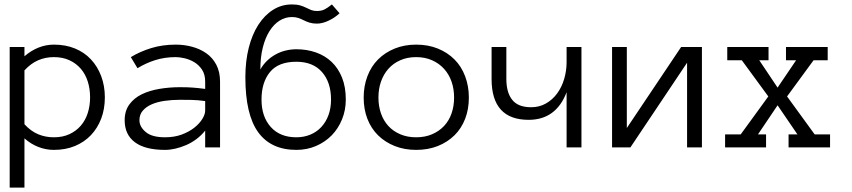

<svg xmlns="http://www.w3.org/2000/svg" viewBox="-20 -668 3861 870"><path d="M455.1 -227.1Q455.1 -173.8 438.5 -130.4Q421.9 -86.9 391.8 -55.4Q361.8 -23.9 319.3 -6.3Q276.9 11.2 224.1 11.2Q188 11.2 154.1 -2Q120.1 -15.1 90.8 -41V182.1H23.9V-455.1H90.8V-413.1Q152.8 -465.8 224.1 -465.8Q276.9 -465.8 319.3 -448.5Q361.8 -431.2 391.8 -399.2Q421.9 -367.2 438.5 -323Q455.1 -278.8 455.1 -227.1ZM388.2 -227.1Q388.2 -265.1 377.7 -298.6Q367.2 -332 346.2 -356.4Q325.2 -380.9 294.7 -395Q264.2 -409.2 224.1 -409.2Q186 -409.2 153.1 -395Q120.1 -380.9 90.8 -349.1V-105Q120.1 -73.2 153.1 -59.6Q186 -45.9 224.1 -45.9Q264.2 -45.9 294.7 -60.1Q325.2 -74.2 346.2 -98.6Q367.2 -123 377.7 -156Q388.2 -189 388.2 -227.1Z M544.9 -123Q544.9 -166 566.4 -195.1Q587.9 -224.1 622.8 -241Q657.7 -257.8 702.9 -265.4Q748 -272.9 794.9 -272.9Q813 -272.9 827.4 -272.5Q841.8 -272 854.7 -271Q867.7 -270 880.9 -268.6Q894 -267.1 909.7 -265.1V-297.9Q909.7 -331.1 895.3 -352.5Q880.9 -374 859.9 -386.5Q838.9 -398.9 815.9 -404.1Q793 -409.2 776.9 -409.2Q726.1 -409.2 683.1 -395.5Q640.1 -381.8 603 -358.9L572.8 -409.2Q613.8 -434.1 664.8 -450Q715.8 -465.8 776.9 -465.8Q814 -465.8 849.9 -456.3Q885.7 -446.8 914.3 -427Q942.9 -407.2 960 -375Q977.1 -342.8 977.1 -297.9V0H909.7V-76.2Q892.1 -54.2 869.9 -37.6Q847.7 -21 823.2 -10.5Q798.8 0 774.4 5.6Q750 11.2 728 11.2Q637.7 11.2 591.3 -23.4Q544.9 -58.1 544.9 -123ZM728 -45.9Q770 -45.9 803.5 -58.3Q836.9 -70.8 860.4 -89.4Q883.8 -107.9 896.7 -128.9Q909.7 -149.9 909.7 -167V-210Q877 -214.8 846.9 -215.3Q816.9 -215.8 794.9 -215.8Q758.8 -215.8 725.3 -210.9Q691.9 -206.1 667 -195.1Q642.1 -184.1 627 -166.5Q611.8 -148.9 611.8 -123Q611.8 -94.2 639.9 -70.1Q668 -45.9 728 -45.9Z M1165 -216.8Q1165 -139.2 1207 -92.5Q1249 -45.9 1322.8 -45.9Q1356.9 -45.9 1386 -57.9Q1415 -69.8 1436 -92.5Q1457 -115.2 1468.5 -146.7Q1480 -178.2 1480 -216.8Q1480 -294.9 1439 -341.6Q1397.9 -388.2 1322.8 -388.2Q1241.7 -388.2 1203.4 -341.6Q1165 -294.9 1165 -216.8ZM1091.8 -317.9Q1091.8 -391.1 1107.2 -451.7Q1122.6 -512.2 1150.6 -555.7Q1178.7 -599.1 1217.3 -623.5Q1255.9 -647.9 1302.7 -647.9Q1324.7 -647.9 1339.8 -643.6Q1355 -639.2 1366.9 -633.1Q1378.9 -627 1389.9 -622.6Q1400.9 -618.2 1416 -618.2Q1436 -618.2 1450 -625Q1463.9 -631.8 1483.9 -647.9L1518.6 -607.9Q1497.6 -587.9 1469.2 -574.5Q1440.9 -561 1416 -561Q1397 -561 1382.8 -565.4Q1368.7 -569.8 1356.7 -575.9Q1344.7 -582 1332.3 -586.4Q1319.8 -590.8 1302.7 -590.8Q1272.9 -590.8 1246.8 -574.5Q1220.7 -558.1 1201.2 -527.1Q1181.6 -496.1 1170.7 -452.1Q1159.7 -408.2 1159.7 -353Q1171.9 -375 1189.5 -392.1Q1207 -409.2 1228.5 -421.1Q1250 -433.1 1274.4 -439Q1298.8 -444.8 1322.8 -444.8Q1370.6 -444.8 1411.6 -430.4Q1452.6 -416 1482.7 -387.5Q1512.7 -358.9 1529.8 -316.4Q1546.9 -273.9 1546.9 -216.8Q1546.9 -168.9 1529.8 -127Q1512.7 -85 1482.7 -54.4Q1452.6 -23.9 1411.6 -6.3Q1370.6 11.2 1322.8 11.2Q1208 11.2 1149.9 -68.8Q1091.8 -148.9 1091.8 -317.9Z M2104.5 -226.1Q2104.5 -172.9 2087.6 -129.4Q2070.8 -85.9 2039.3 -54.9Q2007.8 -23.9 1963.9 -6.3Q1919.9 11.2 1865.7 11.2Q1812.5 11.2 1768.6 -6.3Q1724.6 -23.9 1693.1 -54.9Q1661.6 -85.9 1644.8 -129.4Q1627.9 -172.9 1627.9 -226.1Q1627.9 -277.8 1644.8 -322.5Q1661.6 -367.2 1693.1 -398.7Q1724.6 -430.2 1768.6 -448Q1812.5 -465.8 1865.7 -465.8Q1919.9 -465.8 1963.9 -448Q2007.8 -430.2 2039.3 -398.7Q2070.8 -367.2 2087.6 -322.5Q2104.5 -277.8 2104.5 -226.1ZM2037.6 -226.1Q2037.6 -265.1 2026.1 -298.1Q2014.6 -331.1 1992.2 -356Q1969.7 -380.9 1937.7 -395Q1905.8 -409.2 1865.7 -409.2Q1825.7 -409.2 1793.7 -395Q1761.7 -380.9 1739.7 -356Q1717.8 -331.1 1706.3 -298.1Q1694.8 -265.1 1694.8 -226.1Q1694.8 -187 1706.3 -154.1Q1717.8 -121.1 1739.7 -97.2Q1761.7 -73.2 1793.7 -59.6Q1825.7 -45.9 1865.7 -45.9Q1905.8 -45.9 1937.7 -59.6Q1969.7 -73.2 1992.2 -97.2Q2014.6 -121.1 2026.1 -154.1Q2037.6 -187 2037.6 -226.1Z M2207.5 -455.1H2274.4V-310.1Q2274.4 -249 2301 -215.6Q2327.6 -182.1 2386.7 -182.1Q2423.8 -182.1 2453.6 -199Q2483.4 -215.8 2504.4 -244.4Q2525.4 -272.9 2536.4 -310.1Q2547.4 -347.2 2547.4 -387.2V-455.1H2614.7V0H2547.4V-250Q2499.5 -125 2375.5 -125Q2207.5 -125 2207.5 -310.1Z M2753.4 -455.1H2820.3V-87.9L3066.4 -455.1H3160.6V0H3093.3V-383.8L2836.4 0H2753.4Z M3741.2 0H3553.2V-59.1H3593.3L3503.4 -190.9L3414.6 -59.1H3451.2V0H3265.6V-59.1H3336.4L3461.4 -231L3341.3 -395H3275.4V-455.1H3462.4V-395H3420.4L3503.4 -271L3587.4 -395H3541.5V-455.1H3730.5V-395H3666.5L3546.4 -231L3671.4 -59.1H3741.2Z"/></svg>

Font: Anonymous Pro
Style: Regular
Weight: 400
Monospace: yes
Designer: Mark Simonson
Version: Version 1.003